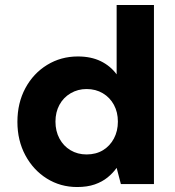

<svg xmlns="http://www.w3.org/2000/svg" viewBox="-20 -740 703 772"><path d="M290 12Q223 12 168.5 -22Q114 -56 82 -115.5Q50 -175 50 -250Q50 -326 82 -385.5Q114 -445 169.5 -479Q225 -513 293 -513Q346 -513 385 -494Q424 -475 449 -441V-720H599V0H466L449 -65Q434 -44 412.5 -26.5Q391 -9 361 1.5Q331 12 290 12ZM328 -119Q366 -119 394 -136Q422 -153 438 -183Q454 -213 454 -251Q454 -289 438 -318.5Q422 -348 393.5 -365Q365 -382 328 -382Q293 -382 264 -365Q235 -348 219 -318.5Q203 -289 203 -251Q203 -213 219 -183Q235 -153 263.5 -136Q292 -119 328 -119Z"/></svg>

Font: DM Sans 18pt Black
Style: Regular
Weight: 900
Designer: Colophon Foundry, Jonny Pinhorn
Foundry: Colophon Foundry
Version: Version 4.004;gftools[0.9.30]